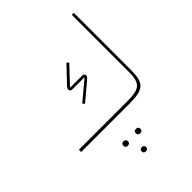

<svg xmlns="http://www.w3.org/2000/svg" viewBox="-288 -894 1372 1372"><g transform="rotate(-45 398.0 -208.0)"><path d="M40 -23H530Q577 -23 607 -29Q637 -35 654.5 -50.5Q672 -66 679 -93Q686 -120 686 -161V-740H706V-161Q706 -113 698.5 -81.5Q691 -50 671 -32Q651 -14 617 -7Q583 0 530 0H40ZM290 -239 432 -358 431 -361H312Q290 -361 290 -381Q290 -393 307 -410L417 -526L432 -512L311 -384L312 -381H430Q453 -381 453 -361Q453 -355 448.5 -349Q444 -343 433 -333L303 -224ZM432 204Q423 204 417 198.5Q411 193 411 182Q411 171 417 165.5Q423 160 432 160H436Q445 160 451 165.5Q457 171 457 182Q457 193 451 198.5Q445 204 436 204ZM369 324Q361 324 355 319Q349 314 349 303Q349 292 355 287Q361 282 369 282H373Q381 282 387 287Q393 292 393 303Q393 314 387 319Q381 324 373 324ZM306 204Q297 204 291 198.5Q285 193 285 182Q285 171 291 165.5Q297 160 306 160H310Q319 160 325 165.5Q331 171 331 182Q331 193 325 198.5Q319 204 310 204Z"/></g></svg>

Font: IBM Plex Sans Arabic Thin
Style: Regular
Weight: 100
Designer: Mike Abbink, Paul van der Laan, Pieter van Rosmalen, Wael Morcos, Khajak Apelian
Foundry: Bold Monday
Version: Version 1.101